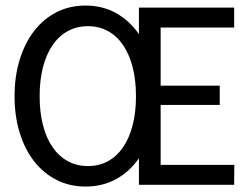

<svg xmlns="http://www.w3.org/2000/svg" viewBox="-20 -669 907 695"><path d="M827.6 -641.6V-569.3H561.5V-358.9H775.4V-289.1H561.5V-72.3H828.1L827.6 0H482.9V-96.2Q449.2 -47.4 400.1 -20.5Q351.1 6.3 289.6 6.3Q231.9 6.3 184.6 -17.8Q137.2 -42 103.5 -85.2Q69.8 -128.4 51.3 -188.5Q32.7 -248.5 32.7 -320.8Q32.7 -392.6 51.3 -452.9Q69.8 -513.2 103.5 -556.9Q137.2 -600.6 184.6 -624.8Q231.9 -648.9 289.6 -648.9Q351.1 -648.9 400.1 -621.6Q449.2 -594.2 482.9 -545.4V-641.6ZM472.2 -320.8Q472.2 -379.4 460 -426.3Q447.8 -473.1 425.3 -506.1Q402.8 -539.1 370.6 -556.6Q338.4 -574.2 298.3 -574.2Q258.3 -574.2 225.8 -556.6Q193.4 -539.1 170.7 -506.1Q147.9 -473.1 135.7 -426.3Q123.5 -379.4 123.5 -320.8Q123.5 -262.2 135.7 -215.3Q147.9 -168.5 170.7 -135.7Q193.4 -103 225.8 -85.4Q258.3 -67.9 298.3 -67.9Q338.4 -67.9 370.6 -85.4Q402.8 -103 425.3 -135.7Q447.8 -168.5 460 -215.3Q472.2 -262.2 472.2 -320.8Z"/></svg>

Font: Carlito
Style: Regular
Weight: 400
Designer: Lukasz Dziedzic
Foundry: tyPoland Lukasz Dziedzic
Version: Version 1.104